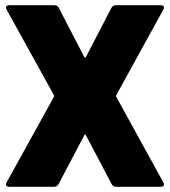

<svg xmlns="http://www.w3.org/2000/svg" viewBox="-20 -720 655 740"><path d="M188 -353 6 -682Q3 -687 3 -691Q3 -695 6.5 -697.5Q10 -700 16 -700H189Q202 -700 207 -689L305 -500Q308 -496 311 -500L409 -689Q415 -700 427 -700H599Q605 -700 608.5 -697.5Q612 -695 612 -691Q612 -687 609 -682L428 -353Q427 -350 428 -347L609 -18Q612 -14 612 -9Q612 -5 608.5 -2.5Q605 0 599 0H428Q416 0 410 -11L311 -199Q308 -204 305 -199L206 -11Q201 0 188 0H16Q10 0 6.5 -2.5Q3 -5 3 -9Q3 -14 6 -18L188 -347Q190 -350 188 -353Z"/></svg>

Font: Barlow Black
Style: Regular
Weight: 900
Designer: Jeremy Tribby
Foundry: Tribby Type
Version: Version 1.422